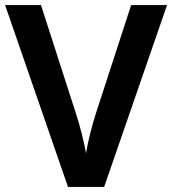

<svg xmlns="http://www.w3.org/2000/svg" viewBox="-20 -734 676 754"><path d="M636 -714 389 0H247L0 -714H141L277 -292Q290 -253 301 -209Q312 -165 318 -132Q323 -165 334 -209Q345 -253 358 -293L495 -714Z"/></svg>

Font: Noto Sans Cherokee SemiBold
Style: Regular
Weight: 600
Designer: Monotype Design Team
Foundry: Monotype Imaging Inc.
Version: Version 2.001; ttfautohint (v1.8.4.7-5d5b)